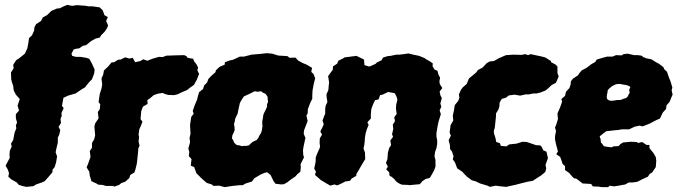

<svg xmlns="http://www.w3.org/2000/svg" viewBox="-20 -742 2784 787"><path d="M88 24 70 20 56 15 49 6 26 -7 14 -18 17 -32 12 -47 3 -63 20 -95 19 -106 20 -123 28 -142 25 -153 34 -168 37 -184 40 -199 47 -216 45 -228 50 -240 45 -257V-274L58 -289L52 -309L61 -336L45 -354L36 -372L34 -390L28 -408L26 -417L25 -445L36 -462L34 -476L46 -495L57 -502L82 -522L92 -544L96 -565L99 -586L111 -597L120 -617L121 -630L128 -643L148 -656L156 -671L173 -680L190 -697L213 -707L225 -708L241 -716L256 -722L276 -718L295 -721L334 -718L342 -716H359L388 -712L401 -700L408 -680L422 -672L415 -656L423 -638L419 -627L409 -612L395 -598L389 -588L372 -584L354 -574L344 -566L333 -557L319 -554L305 -544L291 -542L282 -539L273 -522L276 -513L291 -509H309L334 -505L346 -501L356 -483L368 -457L366 -441L357 -417L347 -407L332 -389L330 -385L312 -374L290 -359L259 -350L240 -341L234 -308L241 -299L232 -279L233 -267L228 -255L230 -238L220 -222L227 -209L223 -191L217 -178V-157L212 -137L208 -118L214 -101L210 -77L204 -57L195 -46V-36L178 -16L163 1L151 6L128 14L117 21Z M414 20 400 16 383 15 375 10 355 1 348 -22 346 -38 335 -56 342 -73 351 -99 348 -123 357 -136V-156L366 -171L370 -187L367 -223L370 -236L384 -257L381 -283L389 -294L391 -315L384 -323L389 -357L396 -379L399 -395L396 -421L403 -436L406 -453L423 -469L437 -486L448 -487L464 -497L475 -498L493 -507L510 -502L524 -505L534 -487L556 -492L567 -499L584 -493L607 -502L632 -509L646 -508L663 -514H671L694 -515L735 -516L744 -512L749 -505L772 -501L776 -490L785 -479L792 -465L789 -454L796 -439L787 -416L775 -394L758 -382L747 -373L728 -365L707 -355L692 -352L669 -353L655 -357L647 -361L627 -358L610 -352L595 -339L584 -332L585 -316L566 -305L559 -287L556 -254L564 -243L557 -225L551 -212L548 -190L550 -181L548 -162L552 -145L547 -134L546 -120L544 -100L541 -72L535 -47L531 -35L514 -25L510 -12L493 3L478 8L468 16L448 23L444 20Z M963 17 934 20 901 25 878 19 855 20 848 14 828 8 816 -2 802 -15 785 -32 776 -57 762 -63 765 -90 754 -102 756 -119 752 -133 759 -159 757 -176 761 -195 760 -209 759 -230 764 -263 774 -276 770 -287 777 -308 788 -334 791 -347 796 -364 812 -377 817 -392 829 -404 834 -418 844 -429 863 -446 865 -454 880 -468 901 -477 902 -487 921 -494 935 -497 963 -510H980L1011 -518L1046 -521L1074 -524L1096 -522L1118 -515L1125 -514L1142 -513L1158 -512L1167 -505L1191 -506L1202 -494L1220 -484L1237 -477L1259 -464L1256 -447L1265 -439L1272 -421L1266 -398L1261 -371L1260 -349V-337L1252 -321L1242 -295L1241 -277L1236 -268L1241 -246L1226 -207L1225 -193L1232 -177L1224 -140L1222 -126L1223 -107L1226 -97L1212 -69L1213 -56L1211 -38L1199 -28L1190 -18L1172 -6L1158 5L1144 13L1132 14L1109 11L1101 0L1089 -25L1075 -36L1066 -34L1049 -27L1022 -11L1013 2L987 10L975 17ZM970 -143 981 -144H989L1000 -146L1007 -153L1015 -160L1021 -163L1032 -168L1039 -177L1043 -186L1050 -197L1053 -206L1056 -225L1055 -233V-245L1058 -260L1059 -270L1063 -280L1067 -288L1071 -296L1075 -306L1074 -312L1079 -326L1077 -336V-345L1069 -357L1058 -362L1050 -368L1036 -366L1024 -368L1012 -362L1002 -357L989 -351L980 -347L973 -337L967 -327L963 -319L960 -305L958 -296L956 -287L954 -276L950 -268L944 -255L942 -243L939 -234L941 -223L942 -209L938 -199L932 -186L931 -174L935 -169L938 -162L940 -157L947 -150L953 -147L963 -146Z M1387 -503 1393 -507 1410 -509 1441 -513 1462 -503 1472 -498 1474 -475 1494 -469 1519 -480 1525 -486 1544 -495 1550 -506 1569 -512 1581 -513 1604 -518H1616L1635 -520L1654 -523L1674 -518L1684 -516L1698 -513L1720 -504L1727 -499L1743 -490L1754 -482L1753 -471L1761 -457L1773 -452L1777 -437L1784 -423L1781 -408L1783 -397L1793 -381L1782 -367L1785 -352L1791 -340L1785 -318L1789 -304L1782 -290L1787 -274L1778 -245L1774 -227L1772 -214L1769 -198V-182L1772 -166V-152L1769 -135L1763 -118L1761 -101L1765 -86V-59L1760 -45L1753 -32L1742 -13L1724 -8L1711 1L1701 13L1678 15L1659 17L1652 16L1627 15L1612 8L1602 0L1599 -5L1586 -17L1577 -21L1575 -36L1563 -48L1570 -59L1562 -74L1568 -90L1570 -116L1575 -135L1583 -147L1580 -166L1591 -181L1587 -192L1592 -213L1590 -231L1599 -245L1596 -261L1606 -275L1603 -297L1604 -313L1609 -334L1605 -347L1598 -360L1571 -365L1548 -354L1538 -352L1532 -335L1517 -331L1509 -314L1502 -295L1500 -273V-256L1486 -241L1491 -230L1484 -213L1479 -197L1476 -179L1475 -164L1473 -146L1470 -134L1476 -116L1477 -90L1468 -75L1458 -58L1450 -44L1441 -29L1440 -21L1421 -10L1415 -1L1395 2L1380 10L1362 18L1351 14L1334 19L1315 8L1307 3L1295 -4L1286 -12L1271 -25L1275 -38L1268 -51L1274 -80V-96L1279 -110L1289 -132L1292 -140L1290 -157L1291 -175L1300 -190L1293 -203L1302 -221L1307 -233L1302 -248L1309 -267L1313 -276V-296L1315 -309L1322 -324L1319 -343L1318 -355L1326 -373L1327 -387L1329 -404L1325 -430L1335 -444L1344 -456L1345 -470L1362 -481L1367 -493Z M1988 24 1978 19 1948 10 1929 1 1914 -3 1895 -17 1885 -27 1875 -38 1854 -52 1845 -76 1836 -89 1839 -101 1833 -120 1825 -131 1824 -148 1819 -167 1828 -186 1823 -199 1827 -229 1838 -248 1836 -268 1841 -291 1844 -311 1858 -328 1863 -342 1861 -355 1869 -373 1876 -383 1893 -398 1902 -420 1915 -431 1932 -445 1939 -455 1958 -465 1975 -483 1987 -490 2005 -492 2024 -503 2054 -516 2086 -518 2117 -517 2134 -520 2144 -516 2155 -520 2174 -516 2202 -510 2216 -506 2238 -492 2239 -487 2258 -477 2265 -469V-442L2270 -429L2263 -412L2258 -402L2242 -394L2227 -380L2216 -371L2196 -363L2180 -359H2167L2147 -355H2134L2112 -350L2089 -354L2075 -352L2066 -351L2053 -341L2037 -337L2028 -322L2027 -306L2023 -293L2013 -277V-265L2010 -236L2008 -218L2004 -205L2005 -195L2011 -176L2014 -160L2029 -155L2033 -144L2056 -142L2067 -150L2085 -152L2096 -153L2122 -161L2139 -160L2157 -154L2177 -147L2195 -146L2201 -139L2207 -126L2220 -120L2226 -94L2216 -66L2219 -52L2215 -37L2198 -23L2164 -1L2142 3L2114 10L2091 16L2072 20L2055 24L2025 21L2012 19Z M2446 25 2433 23 2410 22 2403 12 2386 11 2368 10 2354 -1 2342 -10 2333 -11 2324 -20 2313 -33 2296 -45V-61L2286 -70L2282 -83L2276 -99L2260 -110L2267 -121L2264 -133L2259 -151L2255 -171V-183L2259 -205L2255 -219L2260 -231L2267 -254L2265 -277L2272 -293L2277 -305L2284 -325L2281 -336L2296 -349L2300 -366L2314 -381L2319 -396L2320 -409L2329 -420L2349 -433L2354 -441L2365 -454L2383 -463L2404 -479L2420 -488L2426 -498L2443 -503L2468 -510H2491L2505 -516L2528 -515L2536 -520L2553 -522L2579 -516H2594L2609 -514L2617 -508L2629 -503L2650 -499L2669 -487L2682 -480L2699 -467L2703 -458L2714 -448L2719 -433L2724 -419L2728 -410L2736 -383L2733 -372L2737 -354L2732 -343L2725 -325L2712 -310L2710 -295L2697 -281L2685 -256L2671 -250L2642 -235L2614 -224L2602 -227L2582 -223L2559 -212H2543H2530L2512 -209L2499 -208L2465 -204L2454 -196L2438 -183L2442 -171L2443 -158L2448 -153L2455 -143L2464 -141L2487 -138L2494 -142L2515 -143L2524 -152L2534 -158L2566 -161L2588 -160L2597 -156L2612 -160L2630 -148H2642V-135L2659 -114L2668 -98L2670 -83L2668 -57L2653 -35L2643 -29L2636 -18L2610 -6L2593 3L2573 6H2557L2543 14L2516 19L2497 22L2479 19L2473 25ZM2481 -329H2490L2498 -330L2504 -331L2510 -332H2522L2531 -335L2538 -338L2546 -340L2552 -345L2556 -353L2561 -362L2559 -372L2561 -379L2564 -385L2559 -389L2552 -392L2544 -394L2536 -395L2527 -397L2519 -398L2506 -397L2499 -394L2489 -389L2483 -384L2477 -379L2471 -372L2470 -363L2468 -354L2467 -345L2468 -337L2474 -332Z"/></svg>

Font: Winky Rough ExtraBold
Style: Italic
Weight: 800
Italic angle: -8.97852°
Designer: Simon Atzbach
Foundry: typofactur
Version: Version 1.206; ttfautohint (v1.8.4.7-5d5b)